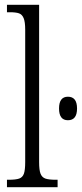

<svg xmlns="http://www.w3.org/2000/svg" viewBox="-20 -780 341 800"><path d="M9 -31H16Q46 -31 60 -36Q74 -41 79.5 -56Q85 -71 85 -105V-656Q85 -689 78.5 -704.5Q72 -720 59 -724.5Q46 -729 21 -729H9V-760H143V-105Q143 -71 149 -56Q155 -41 169 -36Q183 -31 213 -31H220V0H9ZM226 -328Q226 -377 263 -377Q301 -377 301 -328Q301 -279 263 -279Q226 -279 226 -328Z"/></svg>

Font: Noto Serif CondLight
Style: Regular
Weight: 300
Width: 3
Designer: Monotype Design Team
Foundry: Monotype Imaging Inc.
Version: Version 1.001